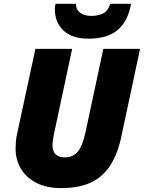

<svg xmlns="http://www.w3.org/2000/svg" viewBox="-20 -968 748 998"><path d="M297.9 9.8Q223.6 9.8 170.4 -16.8Q117.2 -43.5 89.1 -90.3Q61 -137.2 61 -196.8Q61 -211.9 62.5 -229.7Q64 -247.6 66.9 -263.2L164.1 -713.9H355L259.8 -268.1Q256.8 -253.9 254.9 -239.3Q252.9 -224.6 252.9 -211.9Q252.9 -182.6 269 -166.3Q285.2 -149.9 315.9 -149.9Q358.9 -149.9 383.8 -179.2Q408.7 -208.5 423.8 -277.8L517.1 -713.9H708L610.8 -258.8Q592.8 -171.9 555.7 -112.1Q518.6 -52.2 456.1 -21.2Q393.6 9.8 297.9 9.8ZM439 -767.1Q355 -767.1 310.1 -809.3Q265.1 -851.6 265.1 -920.9Q265.1 -938.5 269 -948.2H375Q375 -917 397.2 -901.1Q419.4 -885.3 455.1 -885.3Q486.8 -885.3 513.7 -897.2Q540.5 -909.2 553.2 -948.2H661.1Q646 -859.9 593.3 -813.5Q540.5 -767.1 439 -767.1Z"/></svg>

Font: Open Sans ExtraBold
Style: Italic
Weight: 800
Italic angle: -12°
Designer: Monotype Design Team
Foundry: Monotype Imaging Inc.
Version: Version 3.000; ttfautohint (v1.8.4)